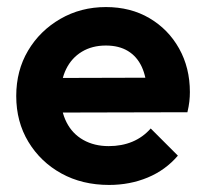

<svg xmlns="http://www.w3.org/2000/svg" viewBox="-20 -514 581 544"><path d="M289 10Q213 10 154 -22.5Q95 -55 60.5 -112Q26 -169 26 -242Q26 -314 59.5 -370.5Q93 -427 151 -460.5Q209 -494 280 -494Q350 -494 403.5 -462.5Q457 -431 487.5 -376.5Q518 -322 518 -253Q518 -240 516.5 -226.5Q515 -213 511 -196L105 -195V-293L450 -294L397 -253Q395 -296 381.5 -325Q368 -354 342.5 -369.5Q317 -385 280 -385Q241 -385 212 -367.5Q183 -350 167.5 -318.5Q152 -287 152 -244Q152 -200 168.5 -167.5Q185 -135 216 -117.5Q247 -100 288 -100Q325 -100 355 -112.5Q385 -125 407 -150L484 -73Q449 -32 398.5 -11Q348 10 289 10Z"/></svg>

Font: Outfit Thin SemiBold
Style: Regular
Weight: 600
Version: Version 1.100;gftools[0.9.27]